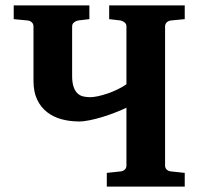

<svg xmlns="http://www.w3.org/2000/svg" viewBox="-20 -691 735 711"><path d="M375.5 0V-50.8L426.3 -56.2Q435.5 -57.1 441.9 -62.7Q448.2 -68.4 448.2 -78.1V-292Q430.7 -283.7 407.7 -274.7Q384.8 -265.6 360.8 -258.3Q336.9 -251 314 -246.1Q291 -241.2 272.9 -241.2Q238.3 -241.2 207.8 -249.5Q177.2 -257.8 154.1 -275.9Q130.9 -293.9 117.4 -322.5Q104 -351.1 104 -392.1V-592.8Q104 -602.5 97.7 -608.4Q91.3 -614.3 82 -615.2L30.8 -620.1V-670.9H311V-620.1L269 -615.2Q260.7 -613.3 253.9 -607.9Q247.1 -602.5 247.1 -592.8V-410.2Q247.1 -385.7 252.2 -370.4Q257.3 -355 266.1 -346.2Q274.9 -337.4 287.1 -334.2Q299.3 -331.1 313.5 -331.1Q325.7 -331.1 342.8 -334.7Q359.9 -338.4 378.4 -344.7Q397 -351.1 415.3 -359.9Q433.6 -368.7 448.2 -378.9V-592.8Q448.2 -602.5 441.4 -607.9Q434.6 -613.3 426.3 -615.2L384.3 -620.1V-670.9H664.1V-620.1L613.3 -615.2Q604 -614.3 597.7 -608.4Q591.3 -602.5 591.3 -592.8V-78.1Q591.3 -68.4 597.7 -62.7Q604 -57.1 613.3 -56.2L664.1 -50.8V0Z"/></svg>

Font: Charis SIL
Style: Bold
Weight: 700
Foundry: SIL International
Version: Version 4.112